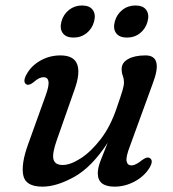

<svg xmlns="http://www.w3.org/2000/svg" viewBox="-20 -670 632 700"><path d="M525.5 -94Q541 -85.5 525.5 -59Q506.5 -27.5 471.2 -8.5Q436 10.5 397.5 10.5Q336.5 10.5 336.5 -38.5Q336.5 -57 346 -82.5Q355.5 -108 372.5 -149.5Q315 -61 250.8 -25.2Q186.5 10.5 135 10.5Q73 10.5 64.8 -31Q56.5 -72.5 82.5 -144L146.5 -322Q159.5 -358 156.8 -373.2Q154 -388.5 139 -388.5Q131 -388.5 122.5 -384.5Q114 -380.5 102 -370Q85.5 -357 76 -362.5Q62 -371 76 -397.5Q93 -429.5 126.8 -448.8Q160.5 -468 200 -468Q249 -468 261.2 -436Q273.5 -404 252 -344L187 -159Q169.5 -109.5 175 -89Q180.5 -68.5 208.5 -68.5Q237 -68.5 274.5 -92.8Q312 -117 347.5 -163.2Q383 -209.5 405.5 -276.5Q421 -321 426.5 -339.8Q432 -358.5 432 -369.5Q432 -382 427.8 -393.2Q423.5 -404.5 423.5 -418.5Q423.5 -441.5 447.2 -454.8Q471 -468 510.5 -468Q576.5 -468 536.5 -364.5L454 -138Q438.5 -98 441.5 -82.5Q444.5 -67 459.5 -67Q474.5 -67 497.5 -86Q515.5 -99.5 525.5 -94ZM248 -533Q221 -533 209 -549Q197 -565 204 -591.5Q211 -617.5 231.5 -633.8Q252 -650 279 -650Q306.5 -650 318.2 -633.8Q330 -617.5 323 -591.5Q316 -565.5 295.8 -549.2Q275.5 -533 248 -533ZM443 -533Q415.5 -533 403.5 -549Q391.5 -565 398.5 -591.5Q405.5 -617.5 426 -633.8Q446.5 -650 474 -650Q501.5 -650 513.2 -633.8Q525 -617.5 518 -591.5Q511 -565.5 490.8 -549.2Q470.5 -533 443 -533Z"/></svg>

Font: Fraunces 9pt S050
Style: Italic
Weight: 400
Italic angle: -16°
Version: Version 1.000; ttfautohint (v1.8.3)